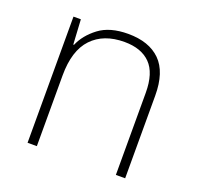

<svg xmlns="http://www.w3.org/2000/svg" viewBox="-100 -649 783 758"><g transform="rotate(20 291.0 -270.0)"><path d="M316 -540Q404 -540 451.5 -493Q499 -446 499 -347V0H460V-345Q460 -428 422 -466.5Q384 -505 313 -505Q226 -505 177 -453.5Q128 -402 128 -297V0H89V-530H120L126 -426H129Q148 -471 193.5 -505.5Q239 -540 316 -540Z"/></g></svg>

Font: Noto Sans Kannada ExtraLight
Style: Regular
Weight: 200
Designer: Jelle Bosma - Monotype Design Team
Foundry: Monotype Imaging Inc.
Version: Version 2.005; ttfautohint (v1.8.4.7-5d5b)